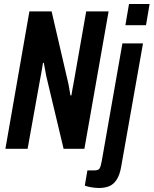

<svg xmlns="http://www.w3.org/2000/svg" viewBox="-20 -744 768 960"><path d="M7 0 127 -687H238L322 -325Q323 -320 325 -308.5Q327 -297 329 -285.5Q331 -274 332 -267H337Q339 -280 342.5 -299.5Q346 -319 349 -334L411 -687H523L402 0H298L211 -365Q209 -375 205 -397.5Q201 -420 199 -430H195Q192 -411 187 -382Q182 -353 177 -328L118 0ZM607 -618 625 -724H728L710 -618ZM474 196Q466 196 451.5 194.5Q437 193 424 190Q411 187 404 184L417 108H452Q472 108 478 98Q484 88 489 60L592 -527H695L586 89Q579 130 563.5 154Q548 178 526 187Q504 196 474 196Z"/></svg>

Font: Archivo ExtraCondensed SemiBold
Style: Italic
Weight: 600
Width: 2
Italic angle: -10°
Designer: Hector Gatti
Foundry: Omnibus-Type
Version: Version 2.001